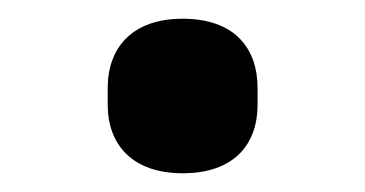

<svg xmlns="http://www.w3.org/2000/svg" viewBox="-20 -406 390 205"><path d="M175 -221C230 -221 255 -252 255 -294V-312C255 -355 230 -386 175 -386C121 -386 95 -355 95 -312V-294C95 -252 121 -221 175 -221Z"/></svg>

Font: IBM Plex Thai SemiBold
Style: Regular
Weight: 600
Designer: Mike Abbink, Paul van der Laan, Pieter van Rosmalen, Ben Mitchell, Mark Frömberg
Foundry: Bold Monday
Version: Version 1.0